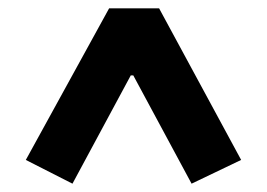

<svg xmlns="http://www.w3.org/2000/svg" viewBox="-20 -718 640 461"><path d="M559 -334 440 -277 300 -537H294L154 -277L42 -334L242 -698H362Z"/></svg>

Font: Aneliza
Style: Bold
Weight: 700
Designer: Mike Abbink, Paul van der Laan, Pieter van Rosmalen
Foundry: Bold Monday
Version: Version 3.0